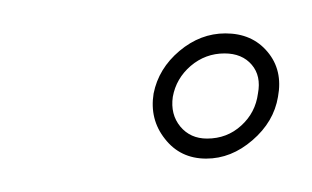

<svg xmlns="http://www.w3.org/2000/svg" viewBox="-20 -705 187 115"><path d="M103.5 -610Q118.5 -610 131.2 -621Q144 -632 146.5 -647Q149.5 -663 140.2 -674Q131 -685 115 -685Q100 -685 87.5 -674.5Q75 -664 72 -649Q69.5 -633.5 78.8 -621.8Q88 -610 103.5 -610ZM104 -622Q94 -622 88 -629.2Q82 -636.5 83.5 -647Q85.5 -658 94.2 -665.5Q103 -673 114.5 -673Q125 -673 130.8 -666.2Q136.5 -659.5 134.5 -649Q133 -637.5 124.5 -629.8Q116 -622 104 -622Z"/></svg>

Font: Anybody Thin
Style: Italic
Weight: 100
Italic angle: -10°
Designer: Tyler Finck
Foundry: Etcetera Type Company
Version: Version 1.114;gftools[0.9.25]